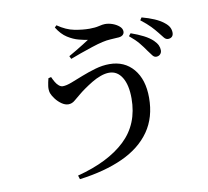

<svg xmlns="http://www.w3.org/2000/svg" viewBox="-92 -916 1185 1093"><g transform="rotate(-10 500.0 -370.0)"><path d="M787 -582Q773 -603 753 -627.5Q733 -652 699 -680L711 -695Q751 -681 782.5 -665Q814 -649 835 -629Q851 -613 857.5 -599Q864 -585 864 -570Q864 -556 855 -547Q846 -538 832 -538Q820 -538 810.5 -550.5Q801 -563 787 -582ZM868 -670Q853 -689 833.5 -709.5Q814 -730 778 -758L788 -773Q829 -762 860 -748.5Q891 -735 911 -719Q931 -704 939 -689Q947 -674 947 -657Q947 -642 938.5 -634Q930 -626 916 -626Q903 -626 893 -638.5Q883 -651 868 -670ZM222 -528Q229 -512 237.5 -497.5Q246 -483 257 -474Q268 -465 279 -465Q300 -465 331 -477Q362 -489 400 -504Q438 -519 479.5 -531Q521 -543 561 -543Q648 -543 699.5 -482Q751 -421 751 -316Q751 -202 695 -122Q639 -42 534.5 6Q430 54 283 73L276 51Q457 4 554.5 -88.5Q652 -181 652 -329Q652 -407 625 -451Q598 -495 551 -495Q528 -495 501.5 -485.5Q475 -476 449.5 -460.5Q424 -445 402 -429.5Q380 -414 366 -402Q349 -389 331.5 -373.5Q314 -358 293 -358Q274 -358 254.5 -371.5Q235 -385 220.5 -404Q206 -423 200 -439Q194 -458 197 -480Q200 -502 206 -524ZM292 -802 303 -813Q352 -779 399 -770Q446 -761 486 -761Q518 -761 540.5 -766.5Q563 -772 576 -772Q598 -772 620 -764Q642 -756 657.5 -742.5Q673 -729 673 -712Q673 -699 662.5 -691Q652 -683 631 -683Q616 -682 592 -680.5Q568 -679 547 -674Q519 -668 483 -656Q447 -644 412.5 -632Q378 -620 353 -610L345 -627Q366 -639 388 -652Q410 -665 430.5 -678Q451 -691 465 -700Q445 -703 414 -711Q383 -719 350.5 -739.5Q318 -760 292 -802Z"/></g></svg>

Font: Early Summer Mincho SemiBold
Style: Regular
Weight: 600
Designer: GuiWonder
Version: Version 1.002